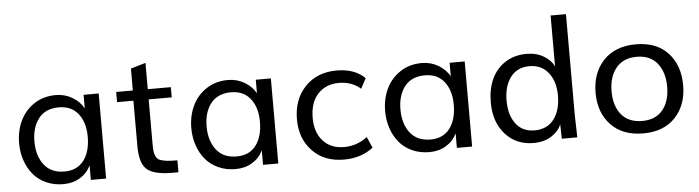

<svg xmlns="http://www.w3.org/2000/svg" viewBox="-46 -921 4100 1126"><g transform="rotate(-5 2004.0 -358.0)"><path d="M300.3 -62.5Q375 -62.5 414.3 -114.5Q453.6 -166.5 453.6 -254.4Q453.6 -337.4 413.6 -388.9Q373.5 -440.4 299.3 -440.4Q221.2 -440.4 180.4 -388.7Q139.6 -336.9 139.6 -252.9Q139.6 -168.5 180.7 -115.5Q221.7 -62.5 300.3 -62.5ZM287.6 10.7Q231.4 10.7 185.8 -10.3Q140.1 -31.2 110.6 -67.1Q81.1 -103 65.2 -150.1Q49.3 -197.3 49.3 -250.5Q49.3 -323.7 77.9 -383.1Q106.4 -442.4 161.1 -478Q215.8 -513.7 287.6 -513.7Q340.8 -513.7 384.5 -487.8Q428.2 -461.9 450.7 -421.4V-501H539.6V0H449.7V-85.4Q428.2 -40.5 385.7 -14.9Q343.3 10.7 287.6 10.7Z M965.3 0H923.8Q817.4 -1 778.1 -38.1Q738.8 -75.2 738.8 -173.3V-440.9H642.6V-501H740.7V-629.9L828.6 -655.8V-501H964.4V-440.9H828.6V-168.5Q828.6 -141.6 832.3 -125Q835.9 -108.4 843.8 -96.9Q851.6 -85.4 868.7 -80.1Q885.7 -74.7 907.2 -72.5Q928.7 -70.3 965.3 -70.3Z M1314 -62.5Q1388.7 -62.5 1428 -114.5Q1467.3 -166.5 1467.3 -254.4Q1467.3 -337.4 1427.2 -388.9Q1387.2 -440.4 1313 -440.4Q1234.9 -440.4 1194.1 -388.7Q1153.3 -336.9 1153.3 -252.9Q1153.3 -168.5 1194.3 -115.5Q1235.4 -62.5 1314 -62.5ZM1301.3 10.7Q1245.1 10.7 1199.5 -10.3Q1153.8 -31.2 1124.3 -67.1Q1094.7 -103 1078.9 -150.1Q1063 -197.3 1063 -250.5Q1063 -323.7 1091.6 -383.1Q1120.1 -442.4 1174.8 -478Q1229.5 -513.7 1301.3 -513.7Q1354.5 -513.7 1398.2 -487.8Q1441.9 -461.9 1464.4 -421.4V-501H1553.2V0H1463.4V-85.4Q1441.9 -40.5 1399.4 -14.9Q1356.9 10.7 1301.3 10.7Z M1939.9 10.7Q1823.7 10.7 1754.2 -61.8Q1684.6 -134.3 1684.6 -247.6Q1684.6 -366.2 1755.4 -439.9Q1826.2 -513.7 1941.9 -513.7Q2046.9 -513.7 2107.4 -454.1L2075.7 -394.5Q2023.4 -439.9 1948.2 -439.9Q1871.6 -439.9 1824.5 -389.9Q1777.3 -339.8 1777.3 -248Q1777.3 -163.1 1823 -112.8Q1868.7 -62.5 1946.8 -62.5Q2022.5 -62.5 2083.5 -109.4L2111.8 -44.4Q2040.5 10.7 1939.9 10.7Z M2455.1 -62.5Q2529.8 -62.5 2569.1 -114.5Q2608.4 -166.5 2608.4 -254.4Q2608.4 -337.4 2568.4 -388.9Q2528.3 -440.4 2454.1 -440.4Q2376 -440.4 2335.2 -388.7Q2294.4 -336.9 2294.4 -252.9Q2294.4 -168.5 2335.4 -115.5Q2376.5 -62.5 2455.1 -62.5ZM2442.4 10.7Q2386.2 10.7 2340.6 -10.3Q2294.9 -31.2 2265.4 -67.1Q2235.8 -103 2220 -150.1Q2204.1 -197.3 2204.1 -250.5Q2204.1 -323.7 2232.7 -383.1Q2261.2 -442.4 2315.9 -478Q2370.6 -513.7 2442.4 -513.7Q2495.6 -513.7 2539.3 -487.8Q2583 -461.9 2605.5 -421.4V-501H2694.3V0H2604.5V-85.4Q2583 -40.5 2540.5 -14.9Q2498 10.7 2442.4 10.7Z M3067.9 -62.5Q3141.6 -62.5 3181.6 -114.7Q3221.7 -167 3221.7 -254.9Q3221.7 -337.4 3181.2 -388.9Q3140.6 -440.4 3069.3 -440.4Q2998 -440.4 2958.5 -388.4Q2918.9 -336.4 2918.9 -251Q2918.9 -166 2957.5 -114.3Q2996.1 -62.5 3067.9 -62.5ZM3054.7 10.7Q2954.1 10.7 2889.9 -60.3Q2825.7 -131.3 2825.7 -249Q2825.7 -326.2 2853 -385.5Q2880.4 -444.8 2933.8 -479.2Q2987.3 -513.7 3059.6 -513.7Q3117.2 -513.7 3160.2 -487.8Q3203.1 -461.9 3219.7 -425.8V-725.6H3310.1V-129.9Q3310.5 -85 3313.5 0H3222.2L3220.2 -85Q3205.1 -45.9 3161.9 -17.6Q3118.7 10.7 3054.7 10.7Z M3701.7 10.7Q3580.1 10.7 3511.5 -61.5Q3442.9 -133.8 3442.9 -250Q3442.9 -368.2 3512 -440.9Q3581.1 -513.7 3702.6 -513.7Q3823.7 -513.7 3891.1 -441.2Q3958.5 -368.7 3958.5 -250Q3958.5 -133.8 3890.1 -61.5Q3821.8 10.7 3701.7 10.7ZM3701.7 -62.5Q3780.8 -62.5 3822.5 -113.8Q3864.3 -165 3864.3 -250Q3864.3 -336.4 3822 -388.4Q3779.8 -440.4 3701.2 -440.4Q3622.1 -440.4 3579.6 -388.4Q3537.1 -336.4 3537.1 -250Q3537.1 -165 3579.3 -113.8Q3621.6 -62.5 3701.7 -62.5Z"/></g></svg>

Font: Muli
Style: Regular
Weight: 400
Designer: Vernon Adams
Foundry: newtypography
Version: Version 2; ttfautohint (v1.00rc1.6-4cba) -l 8 -r 50 -G 200 -